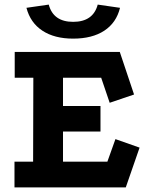

<svg xmlns="http://www.w3.org/2000/svg" viewBox="-20 -815 657 835"><path d="M44 -589H501L563 -404L457 -368L420 -477H254V-354H417V-243H254V-112H447L482 -210L587 -173L527 0H43V-112H124L125 -477H44ZM298 -647Q217 -647 164.5 -681.5Q112 -716 95 -781L192 -795Q212 -720 298 -720Q385 -720 405 -795L502 -781Q486 -716 433.5 -681.5Q381 -647 298 -647Z"/></svg>

Font: Podkova ExtraBold
Style: Regular
Weight: 800
Designer: Ilya Yudin
Foundry: Cyreal (www.cyreal.org)
Version: Version 2.103